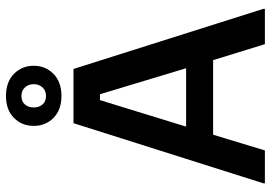

<svg xmlns="http://www.w3.org/2000/svg" viewBox="-154 -766 919 652"><g transform="rotate(-90 306.0 -439.5)"><path d="M10 0V-5L214.2 -650H398.3L602.5 -5V0H482.5L428.3 -175.8H175L121.7 0ZM292.5 -560 202.5 -267.5H400.8L312.5 -560ZM306.7 -690.8Q259.2 -690.8 232.1 -717.9Q205 -745 205 -785Q205 -825 232.1 -852.1Q259.2 -879.2 306.7 -879.2Q354.2 -879.2 381.7 -852.1Q409.2 -825 409.2 -785Q409.2 -745 381.7 -717.9Q354.2 -690.8 306.7 -690.8ZM306.7 -743.3Q325 -743.3 335.8 -755.4Q346.7 -767.5 346.7 -785Q346.7 -802.5 335.8 -814.6Q325 -826.7 306.7 -826.7Q287.5 -826.7 277.5 -814.6Q267.5 -802.5 267.5 -785Q267.5 -767.5 277.5 -755.4Q287.5 -743.3 306.7 -743.3Z"/></g></svg>

Font: Familjen Grotesk GF Medium
Style: Regular
Weight: 500
Designer: Anders Wikstroem, Jonas Baeckman, Matilda Gysing, Kristian Moeller
Foundry: Familjen STHLM AB
Version: Version 2.000; Beta; Release 4; Build 6